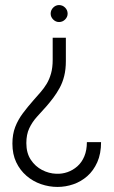

<svg xmlns="http://www.w3.org/2000/svg" viewBox="-20 -723 449 758"><path d="M379 -162H323Q323 -130 313 -106Q303 -82 285.5 -66.5Q268 -51 246.5 -43.5Q225 -36 202 -37Q173 -38 146 -52Q119 -66 101.5 -92.5Q84 -119 84 -158Q84 -192 95.5 -216.5Q107 -241 125.5 -261.5Q144 -282 163 -303Q177 -319 190.5 -337Q204 -355 215.5 -376Q227 -397 233.5 -423Q240 -449 240 -482V-574H188V-487Q188 -456 181.5 -433Q175 -410 164.5 -392.5Q154 -375 140.5 -359.5Q127 -344 112 -327Q89 -301 70 -275.5Q51 -250 40 -221.5Q29 -193 29 -156Q29 -114 44 -82.5Q59 -51 84.5 -29Q110 -7 142 4Q174 15 207 15Q239 15 269.5 4.5Q300 -6 324.5 -27.5Q349 -49 364 -82.5Q379 -116 379 -162ZM213 -703Q200 -703 190 -693Q180 -683 180 -669Q180 -656 190 -646Q200 -636 213 -636Q227 -636 237 -646Q247 -656 247 -669Q247 -683 237 -693Q227 -703 213 -703Z"/></svg>

Font: Advent Pro
Style: Regular
Weight: 400
Designer: VivaRado, Andreas Kalpakidis
Foundry: VivaRado, Andreas Kalpakidis
Version: Version 3.000